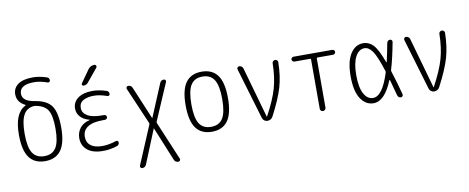

<svg xmlns="http://www.w3.org/2000/svg" viewBox="-77 -1118 4155 1701"><g transform="rotate(-10 2000.0 -267.5)"><path d="M235.4 -488.3Q170.9 -483.4 141.1 -429.2Q111.3 -375 111.3 -259.8Q111.3 -139.6 144.5 -87.4Q177.7 -35.2 250 -35.2Q322.3 -35.2 355.5 -87.4Q388.7 -139.6 388.7 -259.8Q388.7 -376 358.9 -424.3Q329.1 -472.7 250 -487.3Q245.1 -488.3 235.4 -488.3ZM59.6 -259.8Q59.6 -456.1 161.1 -504.9Q167 -508.8 161.1 -512.7Q89.8 -547.9 89.8 -619.1Q89.8 -674.8 135.3 -707.5Q180.7 -740.2 268.6 -740.2Q326.2 -740.2 391.6 -718.8Q414.1 -711.9 414.1 -688.5Q414.1 -680.7 407.2 -675.3Q400.4 -669.9 391.6 -672.9Q325.2 -696.3 272.5 -696.3Q141.6 -696.3 140.6 -615.2Q140.6 -546.9 250 -530.3Q357.4 -513.7 398.9 -454.1Q440.4 -394.5 440.4 -259.8Q440.4 -121.1 393.1 -55.7Q345.7 9.8 250 9.8Q154.3 9.8 106.9 -55.7Q59.6 -121.1 59.6 -259.8Z M700.2 -280.3Q701.2 -280.3 701.2 -281.2Q701.2 -283.2 699.2 -283.2Q644.5 -297.9 617.2 -329.6Q589.8 -361.3 589.8 -402.3Q589.8 -460 637.2 -495.1Q684.6 -530.3 768.6 -530.3Q826.2 -530.3 891.6 -508.8Q914.1 -502 914.1 -477.5Q914.1 -469.7 907.2 -464.8Q900.4 -460 891.6 -462.9Q825.2 -486.3 772.5 -486.3Q715.8 -486.3 678.2 -465.8Q640.6 -445.3 640.6 -398.4Q640.6 -354.5 684.6 -328.1Q728.5 -301.8 815.4 -301.8H834Q842.8 -301.8 849.1 -295.4Q855.5 -289.1 855.5 -280.3Q855.5 -271.5 849.1 -265.1Q842.8 -258.8 834 -258.8H815.4Q723.6 -258.8 677.7 -228.5Q631.8 -198.2 631.8 -141.6Q631.8 -89.8 667.5 -62Q703.1 -34.2 771.5 -34.2Q829.1 -34.2 896.5 -56.6Q904.3 -59.6 911.6 -54.7Q918.9 -49.8 918.9 -42Q918.9 -17.6 896.5 -10.7Q830.1 10.7 768.6 9.8Q678.7 9.8 629.9 -30.3Q581.1 -70.3 581.1 -139.6Q581.1 -187.5 610.4 -227.1Q639.6 -266.6 700.2 -280.3ZM767.6 -724.6Q789.1 -754.9 825.2 -754.9Q835.9 -754.9 840.3 -745.1Q844.7 -735.4 837.9 -726.6L742.2 -610.4Q727.5 -590.8 700.2 -589.8Q692.4 -589.8 687.5 -597.7Q682.6 -605.5 688.5 -612.3Z M1085 219.7Q1076.2 219.7 1070.8 211.9Q1065.4 204.1 1068.4 195.3L1213.9 -149.4Q1216.8 -156.2 1213.9 -164.1L1071.3 -495.1Q1068.4 -503.9 1073.7 -511.7Q1079.1 -519.5 1087.9 -519.5Q1115.2 -519.5 1125 -495.1L1248 -202.1Q1248 -201.2 1249 -201.2Q1250 -201.2 1250 -202.1L1373 -496.1Q1382.8 -520.5 1409.2 -519.5Q1418 -519.5 1423.3 -511.7Q1428.7 -503.9 1424.8 -496.1L1282.2 -164.1Q1279.3 -156.2 1282.2 -149.4L1426.8 194.3Q1430.7 203.1 1425.3 211.4Q1419.9 219.7 1410.2 219.7Q1381.8 219.7 1372.1 194.3L1248 -108.4Q1248 -109.4 1247.1 -109.4Q1246.1 -109.4 1246.1 -108.4L1122.1 195.3Q1112.3 219.7 1085 219.7Z M1855.5 -433.1Q1822.3 -486.3 1750 -486.3Q1677.7 -486.3 1644.5 -433.1Q1611.3 -379.9 1611.3 -259.8Q1611.3 -139.6 1644.5 -86.9Q1677.7 -34.2 1750 -34.2Q1822.3 -34.2 1855.5 -86.9Q1888.7 -139.6 1888.7 -259.8Q1888.7 -379.9 1855.5 -433.1ZM1893.1 -55.7Q1845.7 9.8 1750 9.8Q1654.3 9.8 1606.9 -55.7Q1559.6 -121.1 1559.6 -260.3Q1559.6 -399.4 1606.9 -464.8Q1654.3 -530.3 1750 -530.3Q1845.7 -530.3 1893.1 -464.8Q1940.4 -399.4 1940.4 -260.3Q1940.4 -121.1 1893.1 -55.7Z M2205.1 -34.2 2068.4 -494.1Q2065.4 -503.9 2071.3 -511.7Q2077.1 -519.5 2086.9 -519.5Q2098.6 -519.5 2108.4 -512.2Q2118.2 -504.9 2121.1 -494.1L2250 -38.1Q2250 -37.1 2251 -37.1Q2252.9 -37.1 2252.9 -38.1Q2326.2 -173.8 2354 -271.5Q2381.8 -369.1 2383.8 -495.1Q2383.8 -504.9 2391.6 -512.2Q2399.4 -519.5 2409.7 -519.5Q2419.9 -519.5 2427.2 -512.7Q2434.6 -505.9 2434.6 -495.1Q2432.6 -371.1 2404.3 -272.9Q2376 -174.8 2300.8 -31.2Q2285.2 0 2250 0Q2234.4 0 2221.7 -9.8Q2209 -19.5 2205.1 -34.2Z M2576.2 -475.6Q2567.4 -475.6 2560.5 -482.4Q2553.7 -489.3 2553.7 -498Q2553.7 -506.8 2560.5 -513.2Q2567.4 -519.5 2576.2 -519.5H2923.8Q2932.6 -519.5 2939.5 -513.2Q2946.3 -506.8 2946.3 -498Q2946.3 -489.3 2939.5 -482.4Q2932.6 -475.6 2923.8 -475.6H2784.2Q2776.4 -475.6 2776.4 -466.8V-25.4Q2776.4 -15.6 2768.6 -7.8Q2760.7 0 2750 0Q2740.2 0 2732.4 -6.8Q2724.6 -13.7 2724.6 -25.4V-466.8Q2724.6 -475.6 2715.8 -475.6Z M3208 -484.4Q3156.2 -484.4 3125.5 -426.8Q3094.7 -369.1 3094.7 -260.3Q3094.7 -151.4 3125.5 -94.2Q3156.2 -37.1 3208 -37.1Q3292 -37.1 3355.5 -238.3Q3358.4 -246.1 3355.5 -253.9Q3311.5 -391.6 3278.8 -438Q3246.1 -484.4 3208 -484.4ZM3204.1 9.8Q3132.8 9.8 3088.4 -58.6Q3043.9 -127 3043.9 -259.8Q3043.9 -391.6 3087.9 -460.9Q3131.8 -530.3 3204.1 -530.3Q3254.9 -530.3 3293.5 -490.2Q3332 -450.2 3376 -330.1Q3378.9 -324.2 3380.9 -330.1Q3396.5 -395.5 3415 -495.1Q3417 -505.9 3424.8 -512.7Q3432.6 -519.5 3442.9 -519.5Q3453.1 -519.5 3459 -512.2Q3464.8 -504.9 3462.9 -495.1Q3435.5 -348.6 3407.2 -255.9Q3404.3 -247.1 3407.2 -238.3Q3439.5 -139.6 3469.7 -24.4Q3471.7 -15.6 3466.3 -7.8Q3460.9 0 3451.2 0Q3426.8 0 3419.9 -25.4Q3391.6 -131.8 3381.8 -166Q3380.9 -168 3378.9 -168.5Q3377 -168.9 3376 -167Q3303.7 9.8 3204.1 9.8Z M3705.1 -34.2 3568.4 -494.1Q3565.4 -503.9 3571.3 -511.7Q3577.1 -519.5 3586.9 -519.5Q3598.6 -519.5 3608.4 -512.2Q3618.2 -504.9 3621.1 -494.1L3750 -38.1Q3750 -37.1 3751 -37.1Q3752.9 -37.1 3752.9 -38.1Q3826.2 -173.8 3854 -271.5Q3881.8 -369.1 3883.8 -495.1Q3883.8 -504.9 3891.6 -512.2Q3899.4 -519.5 3909.7 -519.5Q3919.9 -519.5 3927.2 -512.7Q3934.6 -505.9 3934.6 -495.1Q3932.6 -371.1 3904.3 -272.9Q3876 -174.8 3800.8 -31.2Q3785.2 0 3750 0Q3734.4 0 3721.7 -9.8Q3709 -19.5 3705.1 -34.2Z"/></g></svg>

Font: Rounded Mgen+ 2m light
Style: Regular
Weight: 200
Designer: [Source Han Sans]
Ryoko NISHIZUKA  (kana & ideographs); Paul D. Hunt (Latin, Greek & Cyrillic); Wenlong ZHANG  (bopomofo
Version: Version 1.059.20150602